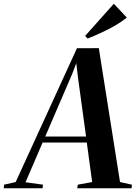

<svg xmlns="http://www.w3.org/2000/svg" viewBox="-96 -1003 723 1023"><path d="M-76 0 -74.5 -19 -12.5 -33 314 -746 430.5 -746.5 543.5 -33 607 -19 605 0H315.5L318.5 -19L395 -33L366.5 -243.5H131L40 -32L133 -19L130.5 0ZM145 -275.5H362.5L319.5 -590L310.5 -666.5L289 -610ZM371 -797.5 357.5 -811.5 510.5 -983 579.5 -909.5Q552.5 -887 517.8 -867Q483 -847 445.2 -829.5Q407.5 -812 371 -797.5Z"/></svg>

Font: Merriweather 144pt SemiBold
Style: Italic
Weight: 600
Italic angle: -7.8°
Version: Version 2.101